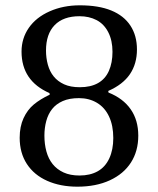

<svg xmlns="http://www.w3.org/2000/svg" viewBox="-20 -694 594 722"><path d="M387 -352 388 -346Q443 -324 471.5 -283Q500 -242 500 -184Q500 -126 472.5 -83Q445 -40 393 -16Q341 8 271 8Q207 8 157.5 -14Q108 -36 81 -77.5Q54 -119 54 -176Q54 -218 68.5 -249.5Q83 -281 107 -301Q131 -321 167 -338L166 -344Q61 -390 61 -500Q61 -550 88.5 -589.5Q116 -629 167 -651.5Q218 -674 280 -674Q351 -674 398.5 -654.5Q446 -635 470.5 -597.5Q495 -560 495 -508Q495 -454 468.5 -415Q442 -376 387 -352ZM153 -504Q153 -476 160 -450.5Q167 -425 182 -406.5Q197 -388 221 -377Q245 -366 280 -366Q321 -366 348.5 -381.5Q376 -397 389.5 -427.5Q403 -458 403 -499Q403 -542 387 -573Q371 -604 343 -618.5Q315 -633 279 -633Q218 -633 185.5 -599.5Q153 -566 153 -504ZM147 -184Q147 -152 154.5 -124.5Q162 -97 178 -77Q194 -57 219 -45.5Q244 -34 279 -34Q319 -34 347.5 -50Q376 -66 391 -98.5Q406 -131 406 -175Q406 -222 390 -256Q374 -290 344.5 -307.5Q315 -325 277 -325Q241 -325 216 -314Q191 -303 176 -284Q161 -265 154 -239Q147 -213 147 -184Z"/></svg>

Font: Myanglish
Style: Regular
Weight: 400
Designer: KyawKyaw ( MaYenGone)
Foundry: TattooFont3D
Version: Version 1.003 December 13, 2014